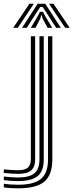

<svg xmlns="http://www.w3.org/2000/svg" viewBox="-110 -793 391 1022"><path d="M-13.8 209.5Q-38.3 209.5 -57.7 208.1Q-77.1 206.7 -89.7 203.9V184.7Q-74.6 187.5 -54.9 188.9Q-35.2 190.3 -13.8 190.3Q71.5 190.3 108.6 158.8Q145.7 127.4 145.7 55.3V-600H168.6V55.3Q168.6 137.9 126.1 173.7Q83.6 209.5 -13.8 209.5ZM-13.8 170.9Q-34 170.9 -53.5 169.6Q-72.9 168.2 -89.7 165.7V146.7Q-70.8 148.9 -51.3 150.3Q-31.8 151.7 -13.8 151.7Q46.8 151.7 73.4 129Q100 106.3 100 55.2V-600H122.9V55.2Q122.9 116.9 91.1 143.9Q59.2 170.9 -13.8 170.9ZM-13.8 132.4Q-29.6 132.4 -49.2 131Q-68.8 129.7 -89.7 127.5V108.5Q-69.2 110.7 -49.4 111.9Q-29.5 113.1 -13.8 113.1Q22.3 113.1 38.3 99.2Q54.2 85.3 54.2 55.1V-600H77.1V55.2Q77.1 95.7 55.9 114.1Q34.7 132.4 -13.8 132.4ZM-39.6 -645 46.6 -773H70.2L-15.4 -645ZM7.5 -645 90.4 -773H130.9L213.8 -645H188.9L136.7 -726.5L117 -756H104.4L84.6 -726.3L32.4 -645ZM53.9 -645 91.3 -707.8 102.6 -730.2H118.8L130.3 -707.8L168.1 -645H143.2L116.2 -695.4L112.4 -711.9H109L105.2 -695.4L78.8 -645ZM236.7 -645 151.1 -773H174.7L260.9 -645Z"/></svg>

Font: Big Shoulders Inline Text Thin
Style: Regular
Weight: 100
Designer: Patric King
Foundry: XO Type Co
Version: Version 2.002